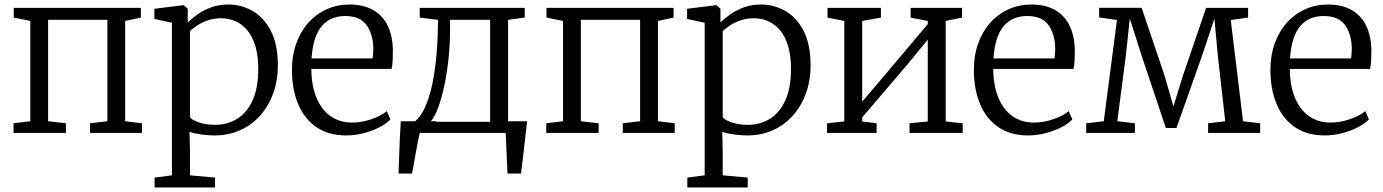

<svg xmlns="http://www.w3.org/2000/svg" viewBox="-20 -590 6137 852"><path d="M40 0V-43L114.5 -52V-497L41 -512V-555H605V-512L535.5 -497V-52L610 -43V0H379.5V-43L456.5 -52V-502H193.5V-52L272.5 -43V0Z M1213 -298Q1213 -233.5 1193 -177.5Q1173 -121.5 1136 -79Q1099 -36.5 1047 -12.8Q995 11 931 11Q904 11 872.8 6.8Q841.5 2.5 821 -5L823 80V188L934 198V242H666V198L743 188V-489L665 -506V-551L793 -567H795L813 -551V-490Q830.5 -508 856.8 -526.5Q883 -545 917.5 -557.5Q952 -570 994 -570Q1049.5 -570 1099.8 -542Q1150 -514 1181.5 -454Q1213 -394 1213 -298ZM961 -509Q929.5 -509 902.5 -499.8Q875.5 -490.5 855 -477Q834.5 -463.5 823 -451V-70Q830.5 -58 862.2 -47Q894 -36 935 -36Q988.5 -36 1031.8 -62.5Q1075 -89 1100.5 -143.8Q1126 -198.5 1126 -284Q1126 -343.5 1113 -386.2Q1100 -429 1077 -456.2Q1054 -483.5 1024.2 -496.2Q994.5 -509 961 -509Z M1516.5 11Q1437.5 11 1383.8 -26Q1330 -63 1302.8 -128.8Q1275.5 -194.5 1275.5 -280Q1275.5 -344.5 1294.8 -397.8Q1314 -451 1348.5 -489.5Q1383 -528 1429.8 -549Q1476.5 -570 1531.5 -570Q1620 -570 1670 -519.5Q1720 -469 1723.5 -372Q1723.5 -343.5 1722.5 -322Q1721.5 -300.5 1717.5 -284H1361.5Q1361.5 -233.5 1373 -190Q1384.5 -146.5 1407.2 -114.2Q1430 -82 1464 -64Q1498 -46 1542.5 -46Q1585.5 -46 1629.5 -61.5Q1673.5 -77 1696.5 -97L1712.5 -60Q1693.5 -40.5 1662.2 -24.5Q1631 -8.5 1593 1.2Q1555 11 1516.5 11ZM1362.5 -331H1633.5Q1634.5 -338 1635.2 -347.2Q1636 -356.5 1636.2 -364.5Q1636.5 -372.5 1636.5 -375Q1636 -436.5 1607.2 -477.8Q1578.5 -519 1511.5 -519Q1481.5 -519 1455.8 -509Q1430 -499 1410.2 -477Q1390.5 -455 1378.2 -419Q1366 -383 1362.5 -331Z M1803.5 0V-50H1819.5Q1846.5 -70.5 1866.2 -114Q1886 -157.5 1898.5 -217.8Q1911 -278 1917.2 -350.5Q1923.5 -423 1923.5 -502L1842.5 -512V-555H2308.5V-512L2234.5 -502V0ZM1890 -49.5H2155V-502H1977V-454Q1977 -392 1970.2 -328.8Q1963.5 -265.5 1951.5 -209.2Q1939.5 -153 1923.8 -111Q1908 -69 1890 -49.5ZM1748.5 180Q1750 141.5 1751.2 103Q1752.5 64.5 1754.2 25.5Q1756 -13.5 1758.5 -52H1918.5L1844.5 -8.5Q1839.5 12 1834 40Q1828.5 68 1823.5 96.5Q1818.5 125 1814.5 147.5Q1810.5 170 1808 180ZM2232 180Q2231 157.5 2230 135Q2229 112.5 2228 90Q2227 67.5 2226 45Q2225 22.5 2224 0L2189 -52H2319Q2316.5 -29 2313.8 -5.8Q2311 17.5 2308.5 40.8Q2306 64 2303.2 87.2Q2300.5 110.5 2297.8 133.8Q2295 157 2292 180Z M2404 0V-43L2478.5 -52V-497L2405 -512V-555H2969V-512L2899.5 -497V-52L2974 -43V0H2743.5V-43L2820.5 -52V-502H2557.5V-52L2636.5 -43V0Z M3577 -298Q3577 -233.5 3557 -177.5Q3537 -121.5 3500 -79Q3463 -36.5 3411 -12.8Q3359 11 3295 11Q3268 11 3236.8 6.8Q3205.5 2.5 3185 -5L3187 80V188L3298 198V242H3030V198L3107 188V-489L3029 -506V-551L3157 -567H3159L3177 -551V-490Q3194.5 -508 3220.8 -526.5Q3247 -545 3281.5 -557.5Q3316 -570 3358 -570Q3413.5 -570 3463.8 -542Q3514 -514 3545.5 -454Q3577 -394 3577 -298ZM3325 -509Q3293.5 -509 3266.5 -499.8Q3239.5 -490.5 3219 -477Q3198.5 -463.5 3187 -451V-70Q3194.5 -58 3226.2 -47Q3258 -36 3299 -36Q3352.5 -36 3395.8 -62.5Q3439 -89 3464.5 -143.8Q3490 -198.5 3490 -284Q3490 -343.5 3477 -386.2Q3464 -429 3441 -456.2Q3418 -483.5 3388.2 -496.2Q3358.5 -509 3325 -509Z M3650 0V-43L3726.5 -51V-497L3652 -512V-555H3889V-512L3806 -497V-139L3887 -234L4097 -483V-497L4021 -512V-555H4249V-512L4176.5 -497V-51L4252 -43V0H4016V-43L4097 -51V-414L4007.5 -305L3806 -69V-51L3870 -43V0Z M4542.5 11Q4463.5 11 4409.8 -26Q4356 -63 4328.8 -128.8Q4301.5 -194.5 4301.5 -280Q4301.5 -344.5 4320.8 -397.8Q4340 -451 4374.5 -489.5Q4409 -528 4455.8 -549Q4502.5 -570 4557.5 -570Q4646 -570 4696 -519.5Q4746 -469 4749.5 -372Q4749.5 -343.5 4748.5 -322Q4747.5 -300.5 4743.5 -284H4387.5Q4387.5 -233.5 4399 -190Q4410.5 -146.5 4433.2 -114.2Q4456 -82 4490 -64Q4524 -46 4568.5 -46Q4611.5 -46 4655.5 -61.5Q4699.5 -77 4722.5 -97L4738.5 -60Q4719.5 -40.5 4688.2 -24.5Q4657 -8.5 4619 1.2Q4581 11 4542.5 11ZM4388.5 -331H4659.5Q4660.5 -338 4661.2 -347.2Q4662 -356.5 4662.2 -364.5Q4662.5 -372.5 4662.5 -375Q4662 -436.5 4633.2 -477.8Q4604.5 -519 4537.5 -519Q4507.5 -519 4481.8 -509Q4456 -499 4436.2 -477Q4416.5 -455 4404.2 -419Q4392 -383 4388.5 -331Z M4800 0V-43L4878 -52L4936.5 -501.5L4857.5 -512.5V-555.5H5046L5147.5 -255L5187 -118L5229.5 -255L5332 -555H5518.5V-512L5441.5 -501L5496 -52L5572 -43V0H5341V-43L5417 -52L5384.5 -339L5369 -507L5313.5 -341L5200.5 -22H5153.5L5046.5 -341.5L4993.5 -507.5L4975.5 -339.5L4938 -52L5016 -43V0Z M5858.5 11Q5779.5 11 5725.8 -26Q5672 -63 5644.8 -128.8Q5617.5 -194.5 5617.5 -280Q5617.5 -344.5 5636.8 -397.8Q5656 -451 5690.5 -489.5Q5725 -528 5771.8 -549Q5818.5 -570 5873.5 -570Q5962 -570 6012 -519.5Q6062 -469 6065.5 -372Q6065.5 -343.5 6064.5 -322Q6063.5 -300.5 6059.5 -284H5703.5Q5703.5 -233.5 5715 -190Q5726.5 -146.5 5749.2 -114.2Q5772 -82 5806 -64Q5840 -46 5884.5 -46Q5927.5 -46 5971.5 -61.5Q6015.5 -77 6038.5 -97L6054.5 -60Q6035.5 -40.5 6004.2 -24.5Q5973 -8.5 5935 1.2Q5897 11 5858.5 11ZM5704.5 -331H5975.5Q5976.5 -338 5977.2 -347.2Q5978 -356.5 5978.2 -364.5Q5978.5 -372.5 5978.5 -375Q5978 -436.5 5949.2 -477.8Q5920.5 -519 5853.5 -519Q5823.5 -519 5797.8 -509Q5772 -499 5752.2 -477Q5732.5 -455 5720.2 -419Q5708 -383 5704.5 -331Z"/></svg>

Font: Merriweather 7pt Light
Style: Regular
Weight: 300
Designer: Eben Sorkin
Foundry: Eben Sorkin
Version: Version 2.200;gftools[0.9.31]